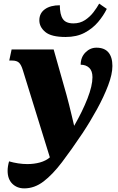

<svg xmlns="http://www.w3.org/2000/svg" viewBox="-20 -809 650 1059"><path d="M342 -605Q263 -605 230 -632.5Q197 -660 197 -697Q197 -736 227.5 -758Q258 -780 310 -780Q310 -729 326.5 -704.5Q343 -680 385 -680Q421 -680 448.5 -698Q476 -716 495.5 -741.5Q515 -767 527 -789L569 -760Q551 -723 521 -687.5Q491 -652 447 -628.5Q403 -605 342 -605ZM114 230Q74 230 48 204.5Q22 179 22 133Q22 121 24 108Q26 95 30 81Q54 88 80 92Q106 96 131 96Q168 96 200.5 87Q233 78 255 59L106 -422Q97 -452 84.5 -463.5Q72 -475 47 -475H31L44 -536H276L347 -285Q353 -262 361 -231.5Q369 -201 376 -170Q383 -139 389 -115Q435 -195 462.5 -265.5Q490 -336 490 -383Q490 -418 472 -435Q454 -452 425 -452Q425 -493 451 -519.5Q477 -546 512 -546Q556 -546 578 -520Q600 -494 600 -445Q600 -400 576.5 -338Q553 -276 515.5 -207.5Q478 -139 435 -74Q374 17 322 85.5Q270 154 220 192Q170 230 114 230Z"/></svg>

Font: Noto Serif Black
Style: Italic
Weight: 900
Italic angle: -12°
Designer: Monotype Design Team
Foundry: Monotype Imaging Inc.
Version: Version 2.013